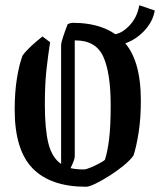

<svg xmlns="http://www.w3.org/2000/svg" viewBox="-20 -702 610 732"><path d="M171 -541Q163 -489 157 -435Q151 -381 151 -304Q151 -210 164.5 -155.5Q178 -101 213 -77V-529Q213 -539 220.5 -561.5Q228 -584 238 -610Q249 -615 257 -615Q384 -615 450.5 -545Q517 -475 517 -319Q517 -250 508.5 -196.5Q500 -143 489 -109Q476 -91 451 -70.5Q426 -50 397.5 -32Q369 -14 344.5 -2Q320 10 308 10Q173 10 104.5 -60Q36 -130 36 -284Q36 -350 44.5 -403Q53 -456 66 -490Q78 -507 98.5 -526Q119 -545 142 -563ZM265 -105Q265 -94 249 -61Q271 -56 299 -56Q308 -56 326 -63.5Q344 -71 360.5 -80Q377 -89 380 -93Q390 -123 396 -172Q402 -221 402 -301Q402 -423 374 -485.5Q346 -548 267 -548H265ZM418 -530 412 -571Q442 -572 472.5 -603.5Q503 -635 511 -682L570 -662Q564 -626 540 -596Q516 -566 483 -548Q450 -530 418 -530Z"/></svg>

Font: Grenze Gotisch Medium
Style: Regular
Weight: 500
Designer: Renata Polastri
Foundry: Omnibus-Type
Version: Version 1.001